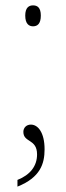

<svg xmlns="http://www.w3.org/2000/svg" viewBox="-20 -537 246 715"><path d="M103 -439C119 -439 132 -448 132 -479C132 -509 119 -517 103 -517C88 -517 74 -509 74 -479C74 -448 88 -439 103 -439ZM95 -73C78 -73 67 -61 67 -46C67 -5 118 -21 118 38C118 81 93 114 45 133V158C130 124 146 73 146 19C146 -44 121 -73 95 -73Z"/></svg>

Font: Noto Serif Sinhala ExtraCondensed Thin
Style: Regular
Weight: 100
Width: 2
Designer: Jelle Bosma - Monotype Design Team
Foundry: Monotype Imaging Inc.
Version: Version 2.007